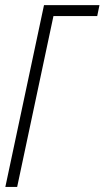

<svg xmlns="http://www.w3.org/2000/svg" viewBox="-20 -734 411 754"><path d="M1 0 152.8 -713.9H370.6L361.8 -670.9H189.9L47.4 0Z"/></svg>

Font: Open Sans Condensed Light
Style: Italic
Weight: 300
Width: 3
Italic angle: -12°
Designer: Monotype Design Team
Foundry: Monotype Imaging Inc.
Version: Version 3.000; ttfautohint (v1.8.4)